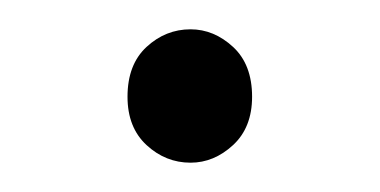

<svg xmlns="http://www.w3.org/2000/svg" viewBox="-20 -388 259 131"><path d="M110 -277Q93 -277 80 -289Q67 -301 67 -322Q67 -344 80 -356Q93 -368 110 -368Q126 -368 139 -356Q152 -344 152 -322Q152 -301 139 -289Q126 -277 110 -277Z"/></svg>

Font: Mada Light
Style: Regular
Weight: 300
Designer: Khaled Hosny
Version: Version 1.5